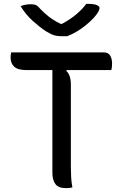

<svg xmlns="http://www.w3.org/2000/svg" viewBox="-20 -972 640 997"><path d="M356 1Q343 5 323 5Q283 5 267.5 -16.5Q252 -38 252 -75V-608H119Q73 -608 54 -625.5Q35 -643 35 -673Q35 -687 38 -700H519Q542 -700 552 -683.5Q562 -667 562 -641Q562 -631 561 -623Q560 -615 558 -608H326L324 -604Q348 -583 348 -533V-101Q348 -76 349.5 -50Q351 -24 356 1ZM329 -784H297Q279 -784 262.5 -788.5Q246 -793 218 -810Q185 -832 149.5 -864Q114 -896 87 -940Q111 -950 141 -950Q158 -950 168 -945Q178 -940 189 -926Q210 -904 233.5 -885.5Q257 -867 295 -848H302Q349 -874 379.5 -900.5Q410 -927 428 -952H434Q469 -952 483 -945.5Q497 -939 497 -930Q497 -924 491 -912Q485 -900 470 -883Q443 -853 406.5 -826.5Q370 -800 329 -784Z"/></svg>

Font: Recursive Mn Csl St
Style: Regular
Weight: 400
Monospace: yes
Version: Version 1.079;hotconv 1.0.112;makeotfexe 2.5.65598; ttfautoh